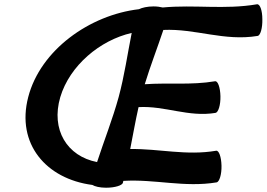

<svg xmlns="http://www.w3.org/2000/svg" viewBox="-20 -854 1247 898"><path d="M555 0C556 -3 556 -6 557 -8C705 -17 842 24 993 -1C1006 -3 1017 -38 1016 -79C1015 -120 1004 -151 991 -149C851 -125 724 -159 589 -157C602 -222 613 -287 628 -353C752 -360 861 -305 988 -326C1001 -328 1012 -363 1011 -404C1010 -445 999 -476 986 -474C873 -455 767 -468 657 -460C683 -545 716 -630 744 -714C894 -721 1029 -660 1185 -686C1198 -688 1208 -723 1207 -764C1207 -805 1196 -836 1182 -834C1030 -808 890 -833 741 -819C729 -822 714 -824 698 -824C669 -824 644 -818 630 -811C399 -784 169 -620 112 -400C55 -181 196 -17 412 11C423 18 447 24 476 24C518 24 553 13 555 0ZM262 -400C306 -547 447 -666 596 -700C576 -600 562 -500 535 -400C507 -298 467 -197 434 -96C294 -123 217 -247 262 -400Z"/></svg>

Font: Nupuram Black Oblique
Style: Regular
Weight: 900
Designer: Santhosh Thottingal (santhosh.thottingal@gmail.com)
Foundry: SMC
Version: Version 1.000